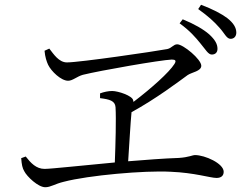

<svg xmlns="http://www.w3.org/2000/svg" viewBox="-20 -819 1040 806"><path d="M734 -721C777 -690 801 -662 822 -636C843 -611 854 -590 869 -590C883 -590 893 -598 893 -614C893 -634 883 -652 858 -675C834 -696 796 -718 747 -738ZM532 -348C636 -405 728 -475 768 -504C786 -516 825 -520 825 -543C825 -570 749 -633 724 -633C708 -633 701 -617 682 -613C629 -603 314 -557 261 -557C227 -557 205 -592 187 -615L167 -606C169 -580 176 -560 182 -547C195 -520 236 -480 266 -480C285 -480 303 -498 328 -505C401 -523 653 -567 701 -569C717 -569 721 -564 712 -550C690 -515 615 -448 540 -391C540 -394 540 -396 539 -398C536 -417 476 -437 451 -437C435 -437 416 -433 400 -427V-407C440 -402 463 -396 465 -369C468 -321 465 -213 462 -137C321 -124 194 -110 167 -110C132 -110 109 -135 88 -162L69 -155C71 -128 74 -113 82 -100C93 -78 140 -33 170 -33C193 -33 210 -47 248 -56C351 -83 587 -104 696 -98C797 -94 863 -72 889 -72C908 -72 919 -81 919 -98C919 -133 840 -168 799 -168C787 -168 774 -159 731 -156C668 -154 593 -148 518 -142C523 -216 528 -307 532 -346ZM812 -781C855 -750 878 -729 901 -703C923 -679 931 -656 948 -656C963 -656 972 -667 972 -682C972 -702 961 -722 934 -743C910 -761 874 -780 824 -799Z"/></svg>

Font: Source Han Serif K
Style: Regular
Weight: 400
Designer: Ryoko NISHIZUKA 西塚涼子 (kana & ideographs); Frank Grießhammer (Latin, Greek & Cyrillic); Wenlong ZHANG 张文龙 (bopomofo); San
Foundry: Adobe Systems Incorporated
Version: Version 1.001;PS 1.001;hotconv 16.6.54;makeotf.lib2.5.65590